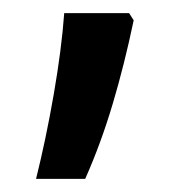

<svg xmlns="http://www.w3.org/2000/svg" viewBox="-20 -140 274 293"><path d="M184 -109Q170 -42 152 18.5Q134 79 110 133H35Q50 73 62 4Q74 -65 78 -120H177Z"/></svg>

Font: Noto Sans Thai Looped ExtraCondensed Medium
Style: Regular
Weight: 500
Width: 2
Designer: Sasikarn Vongin, Ben Mitchell
Foundry: The Fontpad Ltd
Version: Version 1.001; ttfautohint (v1.8.4.7-5d5b)